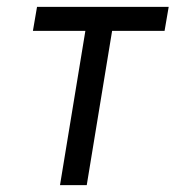

<svg xmlns="http://www.w3.org/2000/svg" viewBox="-20 -540 540 560"><path d="M155 0 229 -450H76L88 -520H472L460 -450H307L233 0Z"/></svg>

Font: Iosevka Oblique
Style: Regular
Weight: 400
Italic angle: -9°
Monospace: yes
Designer: Belleve Invis
Foundry: Belleve Invis
Version: Version 32.5.0; ttfautohint (v1.8.4)